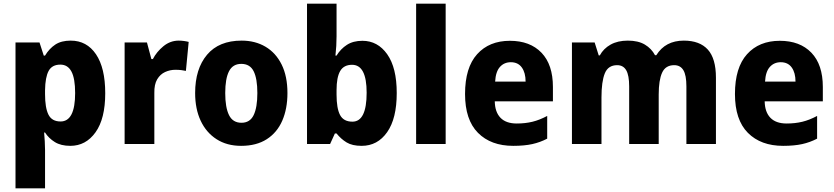

<svg xmlns="http://www.w3.org/2000/svg" viewBox="-20 -780 4516 1040"><path d="M363 -560Q450 -560 500 -486Q550 -412 550 -275Q550 -137 497.5 -63.5Q445 10 361 10Q310 10 277 -10.5Q244 -31 224 -62H219Q221 -38 222.5 -14.5Q224 9 224 32V240H64V-550H194L217 -479H224Q247 -517 279.5 -538.5Q312 -560 363 -560ZM307 -430Q262 -430 243.5 -396Q225 -362 224 -291V-270Q224 -196 242.5 -159Q261 -122 308 -122Q387 -122 387 -276Q387 -355 367 -392.5Q347 -430 307 -430Z M948 -560Q962 -560 976.5 -558Q991 -556 1002 -553L987 -396Q977 -398 963.5 -400Q950 -402 930 -402Q901 -402 874.5 -390Q848 -378 831.5 -350.5Q815 -323 816 -276V0H655V-550H776L800 -460H808Q828 -499 865 -529.5Q902 -560 948 -560Z M1537 -276Q1537 -191 1509 -126.5Q1481 -62 1425 -26Q1369 10 1286 10Q1209 10 1153 -26Q1097 -62 1067 -126Q1037 -190 1037 -276Q1037 -407 1101.5 -483.5Q1166 -560 1289 -560Q1362 -560 1418 -527Q1474 -494 1505.5 -430.5Q1537 -367 1537 -276ZM1200 -276Q1200 -198 1220.5 -156.5Q1241 -115 1288 -115Q1334 -115 1354 -156.5Q1374 -198 1374 -276Q1374 -354 1354 -394Q1334 -434 1287 -434Q1241 -434 1220.5 -394Q1200 -354 1200 -276Z M1803 -583Q1803 -558 1801.5 -531.5Q1800 -505 1797 -479H1803Q1825 -515 1859 -537Q1893 -559 1943 -559Q2026 -559 2077.5 -486Q2129 -413 2129 -276Q2129 -138 2077 -64Q2025 10 1939 10Q1888 10 1857.5 -8.5Q1827 -27 1803 -57H1794L1768 0H1643V-760H1803ZM1887 -429Q1842 -429 1822.5 -395Q1803 -361 1803 -292V-268Q1803 -193 1822 -157Q1841 -121 1889 -121Q1966 -121 1966 -278Q1966 -429 1887 -429Z M2394 0H2234V-760H2394Z M2742 -559Q2851 -559 2913 -494.5Q2975 -430 2975 -309V-231H2660Q2661 -173 2691 -142Q2721 -111 2779 -111Q2825 -111 2864 -120.5Q2903 -130 2944 -152V-29Q2906 -9 2863 0.5Q2820 10 2760 10Q2639 10 2569 -60.5Q2499 -131 2499 -271Q2499 -414 2564.5 -486.5Q2630 -559 2742 -559ZM2747 -443Q2711 -443 2688 -417.5Q2665 -392 2662 -338H2827Q2827 -386 2806.5 -414.5Q2786 -443 2747 -443Z M3684 -560Q3770 -560 3814 -511.5Q3858 -463 3858 -359V0H3698V-312Q3698 -373 3681.5 -400Q3665 -427 3632 -427Q3585 -427 3566.5 -386.5Q3548 -346 3548 -268V0H3388V-312Q3388 -372 3372 -399.5Q3356 -427 3323 -427Q3274 -427 3256 -382.5Q3238 -338 3238 -252V0H3078V-550H3201L3223 -480H3229Q3249 -517 3287.5 -538.5Q3326 -560 3381 -560Q3437 -560 3473 -538.5Q3509 -517 3528 -481H3535Q3584 -560 3684 -560Z M4204 -559Q4313 -559 4375 -494.5Q4437 -430 4437 -309V-231H4122Q4123 -173 4153 -142Q4183 -111 4241 -111Q4287 -111 4326 -120.5Q4365 -130 4406 -152V-29Q4368 -9 4325 0.5Q4282 10 4222 10Q4101 10 4031 -60.5Q3961 -131 3961 -271Q3961 -414 4026.5 -486.5Q4092 -559 4204 -559ZM4209 -443Q4173 -443 4150 -417.5Q4127 -392 4124 -338H4289Q4289 -386 4268.5 -414.5Q4248 -443 4209 -443Z"/></svg>

Font: Noto Sans Lao UI SemCond ExtBd
Style: Regular
Weight: 800
Width: 4
Designer: Monotype Design Team
Foundry: Monotype Imaging Inc.
Version: Version 2.000; ttfautohint (v1.8.4.7-5d5b)